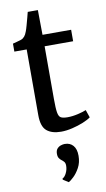

<svg xmlns="http://www.w3.org/2000/svg" viewBox="-107 -750 606 1101"><g transform="rotate(-10 196.0 -199.0)"><path d="M208 10.4Q153.9 10.4 124.3 -14.7Q94.8 -39.9 94.8 -105.2V-488.5H23V-534.9Q33 -537.7 45.1 -540.7Q57.2 -543.8 67.6 -547Q78 -550.3 82.9 -554Q88.8 -558.4 92.9 -563.3Q97 -568.1 100.5 -574.8Q104 -581.5 107.5 -591Q112.3 -603.2 118.2 -624.8Q124.2 -646.3 129.8 -667.4Q135.4 -688.4 138.1 -699.5H197.1L198.7 -555.3H365.3V-488.5H199.2V-182Q199.2 -127.5 203.3 -102.8Q207.4 -78 220.2 -71.4Q233 -64.8 258.6 -64.8Q287.3 -64.8 319.4 -72.3Q351.6 -79.9 367.8 -87.2L383.2 -42.3Q367.7 -30.4 338.1 -18.3Q308.5 -6.2 273.7 2.1Q238.9 10.4 208 10.4ZM281.8 163.4Q281.6 202.9 265.3 232.6Q249 262.2 229.7 280.2Q210.4 298.2 201.3 302.7H200.1L168.9 283L168.3 276.6Q182.4 269.8 192.1 249.3Q201.9 228.9 201.9 207.3Q201.9 192 195.3 184.2Q188.7 176.4 181.5 171.4Q173.8 165.9 167.7 156.9Q161.5 147.9 161.5 131.6Q161.5 111.7 171.1 101.2Q180.7 90.7 193.1 87Q205.4 83.2 213.5 83.2H216Q245.8 83.2 263.9 103.7Q281.9 124.2 281.8 163.4Z"/></g></svg>

Font: Merriweather 7pt Light
Style: Regular
Weight: 300
Designer: Eben Sorkin
Foundry: Eben Sorkin
Version: Version 2.200;gftools[0.9.31]